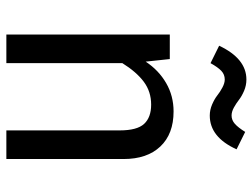

<svg xmlns="http://www.w3.org/2000/svg" viewBox="-118 -696 814 619"><g transform="rotate(90 289.5 -387.0)"><path d="M236.8 -704.1Q220.7 -704.1 209 -693.1Q197.3 -682.1 184.1 -658.2L127.9 -686Q169.4 -773.9 236.8 -773.9Q255.9 -773.9 273.4 -766.4Q291 -758.8 302.2 -750Q313.5 -741.2 327.1 -733.6Q340.8 -726.1 353 -726.1Q367.7 -726.1 379.6 -736.6Q391.6 -747.1 405.8 -770L461.9 -742.2Q422.9 -655.8 353 -655.8Q335 -655.8 317.4 -663.3Q299.8 -670.9 288.3 -679.9Q276.9 -689 262.7 -696.5Q248.5 -704.1 236.8 -704.1ZM339.8 -539.1Q412.6 -539.1 452.9 -496.3Q493.2 -453.6 493.2 -377.9V0H400.9V-365.2Q400.9 -421.4 379.9 -444.1Q358.9 -466.8 317.9 -466.8Q275.9 -466.8 244.1 -443.1Q212.4 -419.4 184.1 -374V0H91.8V-526.9H170.9L179.2 -449.2Q207 -491.2 248.3 -515.1Q289.6 -539.1 339.8 -539.1Z"/></g></svg>

Font: FiraGO
Style: Regular
Weight: 400
Designer: bBox Type
Foundry: bBox Type GmbH
Version: Version 1.001;PS 001.001;hotconv 1.0.88;makeotf.lib2.5.64775